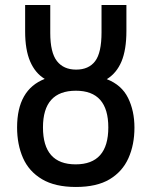

<svg xmlns="http://www.w3.org/2000/svg" viewBox="-20 -734 603 764"><path d="M282 10Q199 10 147 -21Q95 -52 71.5 -105.5Q48 -159 48 -227Q48 -377 158 -420Q120 -443 100 -489.5Q80 -536 80 -609V-714H180V-603Q180 -525 206.5 -491Q233 -457 283 -457Q333 -457 358.5 -490.5Q384 -524 384 -605V-714H483V-611Q483 -536 463.5 -489.5Q444 -443 405 -419Q464 -396 489.5 -344.5Q515 -293 515 -226Q515 -158 491 -104.5Q467 -51 416 -20.5Q365 10 282 10ZM281 -80Q411 -80 411 -227Q411 -373 282 -373Q151 -373 151 -227Q151 -80 281 -80Z"/></svg>

Font: Noto Sans ExtraCondensed Medium
Style: Regular
Weight: 500
Width: 2
Designer: Monotype Design Team
Foundry: Monotype Imaging Inc.
Version: Version 2.013; ttfautohint (v1.8.4.7-5d5b)